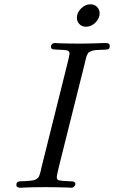

<svg xmlns="http://www.w3.org/2000/svg" viewBox="-20 -886 538 906"><path d="M57.1 -13.2Q57.1 -20 59.6 -23.9Q62 -27.8 68.6 -29.3Q75.2 -30.8 81.5 -30.8Q87.9 -30.8 100.3 -31.5Q112.8 -32.2 122.8 -33.2Q132.8 -34.2 139.4 -35.6Q146 -37.1 151.6 -41Q157.2 -44.9 159.7 -46.9Q162.1 -48.8 165 -56.4Q168 -64 168.9 -66.9Q169.9 -69.8 172.4 -80.3Q174.8 -90.8 175.8 -96.2L295.9 -577.1Q308.1 -625 308.1 -632.8Q308.1 -645 297.1 -647.9Q286.1 -650.9 249 -651.9Q229 -651.9 225.1 -655.8Q220.2 -658.7 220.2 -665.8Q220.2 -672.9 225.6 -678Q231 -683.1 240.2 -683.1Q242.2 -683.1 246.6 -682.6Q251 -682.1 252.9 -682.1Q296.9 -680.2 362.8 -680.2Q393.6 -680.2 419.7 -681.2Q445.8 -682.1 460.9 -682.6Q476.1 -683.1 479 -683.1Q498 -683.1 498 -668.9Q498 -662.1 495.6 -658Q493.2 -653.8 486.6 -652.8Q480 -651.9 472.9 -651.4Q465.8 -650.9 453.9 -650.9Q441.9 -650.9 433.1 -649.9Q421.9 -648.9 413.8 -646Q405.8 -643.1 401.4 -640.6Q397 -638.2 393.1 -630.6Q389.2 -623 388.2 -620.1Q387.2 -617.2 384 -604.5Q380.9 -591.8 379.9 -586.9L259.8 -106.9Q247.6 -57.1 248 -49.8Q248 -37.6 259 -34.9Q270 -32.2 307.1 -30.8Q327.1 -30.8 331.1 -26.9Q335.9 -22 335.9 -18.1Q335.9 -12.2 330.1 -6.1Q324.2 0 315.9 0Q314 0 310.1 -0.5Q306.2 -1 303.2 -1Q239.3 -2.9 195.8 -2.9Q163.6 -2.9 137.2 -2.4Q110.8 -2 95.5 -1Q80.1 0 77.1 0Q57.1 0 57.1 -13.2ZM342.8 -802.7Q342.8 -825.7 362.3 -845.7Q381.8 -865.7 406.7 -865.7Q425.8 -865.7 438 -853.3Q450.2 -840.8 450.2 -822.8Q450.2 -799.8 430.7 -779.8Q411.1 -759.8 385.7 -759.8Q366.7 -759.8 354.7 -772.2Q342.8 -784.7 342.8 -802.7Z"/></svg>

Font: CMU Classical Serif
Style: Italic
Weight: 500
Italic angle: -14.04°
Version: Version 0.7.0